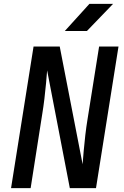

<svg xmlns="http://www.w3.org/2000/svg" viewBox="-20 -970 640 990"><path d="M37 0 153 -730H288L406 -123Q408 -151 411.5 -191Q415 -231 420 -274Q425 -317 431 -353L491 -730H591L475 0H340L223 -607Q221 -580 217.5 -541.5Q214 -503 209 -461Q204 -419 198 -383L138 0ZM314 -810 441 -950H563L428 -810Z"/></svg>

Font: NKDuy Mono SemiBold
Style: Italic
Weight: 600
Italic angle: -9°
Monospace: yes
Designer: NKDuy
Foundry: NKDuy
Version: Version 2.251; ttfautohint (v1.8.4.7-5d5b)